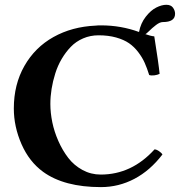

<svg xmlns="http://www.w3.org/2000/svg" viewBox="-20 -763 746 793"><path d="M703.1 -706.1Q703.1 -671.9 652.8 -671.9Q640.1 -671.9 624 -659.4Q607.9 -647 595.5 -634.5Q583 -622.1 580.1 -622.1Q601.6 -614.3 617.2 -612.8Q635.3 -499.5 639.2 -458Q630.4 -453.6 617.9 -451.9Q605.5 -450.2 596.2 -453.1Q587.4 -481.4 577.6 -503.4Q567.9 -525.4 551 -547.6Q534.2 -569.8 512.9 -584.5Q491.7 -599.1 459.5 -608.2Q427.2 -617.2 387.2 -617.2Q353 -617.2 323.5 -604.5Q293.9 -591.8 272.7 -569.8Q251.5 -547.9 234.9 -519.8Q218.3 -491.7 208.3 -459.7Q198.2 -427.7 193.1 -396Q188 -364.3 188 -334Q188 -297.4 196 -258.1Q204.1 -218.8 221.2 -180.2Q238.3 -141.6 262 -110.8Q285.6 -80.1 320.6 -61Q355.5 -42 396 -42Q523.9 -42 618.2 -146Q626 -146 636.5 -138.9Q647 -131.8 650.9 -125Q600.1 -58.6 535.2 -24.4Q470.2 9.8 397 9.8Q245.1 9.8 158.2 -53.2Q100.6 -95.2 68.8 -167.7Q37.1 -240.2 37.1 -314.9Q37.1 -414.1 80.8 -490.7Q124.5 -567.4 200.9 -610.1Q277.3 -652.8 375 -657.2Q381.8 -658.2 397.9 -658.2Q479.5 -658.2 554.2 -630.9Q561 -667 582 -693.8Q603 -720.7 625.5 -731.9Q647.9 -743.2 667 -743.2Q686 -743.2 694.6 -731.2Q703.1 -719.2 703.1 -706.1Z"/></svg>

Font: Common Serif
Style: Bold
Weight: 700
Designer: Philipp H. Poll, Khaled Hosny
Foundry: Stefan Peev, Context Ltd.
Version: Version 1.026